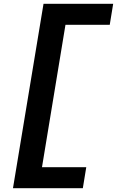

<svg xmlns="http://www.w3.org/2000/svg" viewBox="-20 -843 640 1006"><path d="M48 143 208 -823H573L555 -713H323L200 33H432L414 143Z"/></svg>

Font: Iosevka Slab XBdExObl
Style: Regular
Weight: 800
Width: 7
Italic angle: -9°
Monospace: yes
Designer: Belleve Invis
Foundry: Belleve Invis
Version: Version 11.1.0; ttfautohint (v1.8.3)